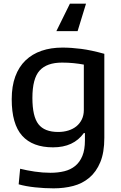

<svg xmlns="http://www.w3.org/2000/svg" viewBox="-20 -810 660 1049"><path d="M450 -790 404 -640H288L362 -790ZM273 219Q223 219 171.5 213.5Q120 208 82 197L90 112Q126 121 169.5 127.5Q213 134 256 134Q297 134 331.5 125.5Q366 117 391 96.5Q416 76 430 42Q444 8 444 -43V-83H438Q382 -5 270 -5Q158 -5 101 -68.5Q44 -132 44 -268Q44 -339 63.5 -392Q83 -445 119.5 -480Q156 -515 207 -532.5Q258 -550 321 -550Q369 -550 423.5 -543Q478 -536 550 -516V-57Q550 23 528 76Q506 129 468 161Q430 193 380 206Q330 219 273 219ZM298 -89Q328 -89 353.5 -97Q379 -105 397.5 -120Q416 -135 427 -157.5Q438 -180 438 -209V-457Q412 -462 382 -465Q352 -468 319 -468Q236 -468 196.5 -424.5Q157 -381 157 -275Q157 -174 190 -131.5Q223 -89 298 -89Z"/></svg>

Font: Encode Sans Normal
Style: Medium
Weight: 500
Designer: Pablo Impallari, Andres Torresi
Foundry: Pablo Impallari, Andres Torresi
Version: Version 1.000; ttfautohint (v1.00) -l 8 -r 50 -G 200 -x 14 -